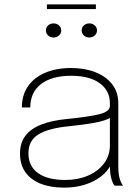

<svg xmlns="http://www.w3.org/2000/svg" viewBox="-20 -849 640 878"><path d="M273.5 9Q211 9 165.8 -9Q120.5 -27 96 -61.8Q71.5 -96.5 71.5 -146.5Q71.5 -196 96.5 -228.5Q121.5 -261 169 -279.5Q216.5 -298 283.5 -304.5Q388.5 -315 435.5 -327Q482.5 -339 482.5 -364.5Q482.5 -368 482.5 -371.2Q482.5 -374.5 482.5 -377.5Q482.5 -434.5 436 -468.5Q389.5 -502.5 305 -502.5Q217.5 -502.5 168 -464.8Q118.5 -427 118.5 -357.5H80Q80 -414 107.8 -454.2Q135.5 -494.5 186.2 -516.2Q237 -538 305 -538Q367 -538 415.8 -519Q464.5 -500 492.8 -463.8Q521 -427.5 521 -376Q521 -366 521 -355.5Q521 -345 521 -335V-88Q521 -72 522.5 -57.2Q524 -42.5 527.5 -31.5Q531.5 -18.5 535.8 -10.8Q540 -3 542.5 0H504Q501.5 -2 497.5 -9.8Q493.5 -17.5 490 -29.5Q485.5 -44 484 -60.2Q482.5 -76.5 482.5 -103.5L488.5 -98Q473 -66 441.5 -41.8Q410 -17.5 367 -4.2Q324 9 273.5 9ZM279 -26Q335.5 -26 381.5 -45.5Q427.5 -65 455 -100.8Q482.5 -136.5 482.5 -184.5V-328L490 -313.5Q464.5 -297 411.8 -287.5Q359 -278 294 -271.5Q204.5 -263 157.2 -235.2Q110 -207.5 110 -147.5Q110 -89.5 153.5 -57.8Q197 -26 279 -26ZM225 -677.5Q210.5 -677.5 200.2 -686.5Q190 -695.5 190 -710Q190 -724 200.2 -733Q210.5 -742 225 -742Q239 -742 249.5 -733Q260 -724 260 -710Q260 -695.5 249.5 -686.5Q239 -677.5 225 -677.5ZM388.5 -677.5Q374 -677.5 363.8 -686.5Q353.5 -695.5 353.5 -710Q353.5 -724 363.8 -733Q374 -742 388.5 -742Q402.5 -742 413 -733Q423.5 -724 423.5 -710Q423.5 -695.5 413 -686.5Q402.5 -677.5 388.5 -677.5ZM194.5 -807.5V-829H418.5V-807.5Z"/></svg>

Font: Epilogue ExtraLight
Style: Regular
Weight: 250
Designer: Tyler Finck
Foundry: Etcetera Type Co
Version: Version 2.112